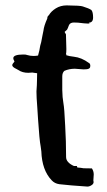

<svg xmlns="http://www.w3.org/2000/svg" viewBox="-20 -687 397 712"><path d="M304.2 4.9Q237.3 0.5 200.2 -3.9Q182.6 -6.3 171.4 -18.6Q135.7 -56.2 133.3 -125.5Q132.8 -132.3 130.9 -143.6Q126 -168.5 121.1 -244.6L118.2 -290Q115.2 -326.7 115.2 -347.7Q117.2 -373.5 117.2 -390.1L117.7 -415.5Q113.8 -415.5 108.4 -416.7Q103 -418 99.6 -418Q91.3 -417 85 -417Q63 -417 48.3 -427.2L41 -431.2Q25.4 -438.5 25.4 -445.3Q25.4 -448.7 28.8 -452.6Q33.7 -458 33.7 -458.5L32.2 -462.4Q29.3 -466.8 29.3 -471.2Q29.3 -484.9 67.4 -484.9Q76.7 -484.9 81.1 -482.9Q91.8 -479.5 104.5 -479.5Q112.3 -479.5 121.1 -481L126 -500Q128.9 -519.5 132.8 -530.8Q135.7 -543.5 137.7 -556.6L141.1 -573.2Q143.1 -591.3 155.3 -618.2Q155.3 -627 161.1 -630.4Q169.4 -645 187 -656Q204.6 -667 227.5 -667Q278.8 -666.5 287.1 -663.1Q309.6 -656.2 318.8 -649.9Q325.2 -642.6 325.2 -622.1Q325.2 -603 309.1 -603Q312 -601.6 312 -601.1Q312 -599.6 306.2 -599.6Q296.4 -599.6 269 -603L253.9 -603.5Q240.2 -603.5 235.8 -593.8Q230.5 -579.6 228.5 -576.7L219.7 -568.8Q219.7 -567.4 220.7 -566.4Q224.6 -560.5 224.6 -559.6L226.1 -504.9Q226.1 -491.7 224.6 -485.4Q227.1 -484.4 227.1 -483.9Q227.1 -482.9 225.1 -482.4Q236.8 -478.5 254.4 -476.6Q282.2 -473.6 309.6 -453.6Q314.9 -451.2 314.9 -442.4Q314.9 -430.7 300.3 -430.2L290 -429.7Q261.7 -432.1 257.3 -432.1Q236.8 -432.1 218.8 -424.3Q210.9 -417.5 210.9 -403.3V-353.5Q211.4 -324.7 215.1 -304.9Q218.8 -285.2 221.7 -221.2Q225.1 -162.6 225.1 -104.5Q225.1 -84.5 254.4 -71.3H265.1L266.6 -65.9Q280.3 -64.9 290 -63Q293.5 -62.5 320.8 -62.5Q327.6 -52.2 327.6 -40Q327.1 -27.3 326.2 -17.6Q327.1 -14.6 327.1 -12.2Q327.1 -5.9 321.3 -1.5Q312.5 4.9 304.2 4.9Z"/></svg>

Font: Kurland
Style: Regular
Weight: 400
Designer: GGBot
Version: 0.22